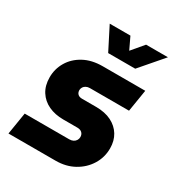

<svg xmlns="http://www.w3.org/2000/svg" viewBox="-169 -822 868 934"><g transform="rotate(30 265.0 -355.5)"><path d="M16.3 -0.7 36.3 -124H286Q299 -124 308.2 -128.7Q317.3 -133.3 322.7 -141.8Q328 -150.3 328 -160.3Q328 -175 318.7 -184Q309.3 -193 292.3 -193H213Q166.7 -193 130.5 -209.8Q94.3 -226.7 73.7 -259.2Q53 -291.7 53 -338.3Q53 -385 76.5 -424.8Q100 -464.7 144.3 -489Q188.7 -513.3 250 -513.3H488.7L468.7 -390H249Q237 -390 228.2 -385.3Q219.3 -380.7 214.7 -373.5Q210 -366.3 209.3 -356.7Q209.3 -342.3 217.7 -334.2Q226 -326 242 -326H320.3Q371 -326 406.7 -308.2Q442.3 -290.3 461.5 -258.8Q480.7 -227.3 480.7 -184.7Q480.7 -134.3 454.8 -92.5Q429 -50.7 384 -25.7Q339 -0.7 281 -0.7ZM240.7 -582 175.7 -709.7H292L323.7 -643L380 -709.7H502.7L392.7 -582Z"/></g></svg>

Font: MuseoModerno Thin
Style: Italic
Weight: 100
Italic angle: -9°
Designer: Pablo Cosgaya, Héctor Gatti, Marcela Romero, and the Authors of The MuseoModerno Project.
Foundry: Omnibus-Type Team
Version: Version 1.003